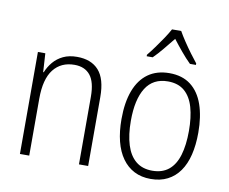

<svg xmlns="http://www.w3.org/2000/svg" viewBox="-83 -869 1176 984"><g transform="rotate(10 505.5 -377.0)"><path d="M280.8 -541Q354.5 -541 393.8 -497.1Q433.1 -453.1 433.1 -358.9V0H385.3V-351.6Q385.3 -428.2 356.9 -463.4Q328.6 -498.5 274.9 -498.5Q205.1 -498.5 165.8 -448.5Q126.5 -398.4 126.5 -295.9V0H78.1V-530.8H116.7L122.6 -433.6H125.5Q137.2 -462.9 157.7 -487.3Q178.2 -511.7 208.7 -526.4Q239.3 -541 280.8 -541Z M959.5 -266.1Q959.5 -201.7 947 -150.6Q934.6 -99.6 909.4 -64Q884.3 -28.3 846.9 -9.3Q809.6 9.8 759.3 9.8Q710.9 9.8 673.8 -9.3Q636.7 -28.3 611.1 -64.2Q585.4 -100.1 572.5 -151.1Q559.6 -202.1 559.6 -266.6Q559.6 -354 582.8 -415.3Q606 -476.6 651.1 -508.8Q696.3 -541 761.7 -541Q828.6 -541 872.6 -507.3Q916.5 -473.6 938 -411.9Q959.5 -350.1 959.5 -266.1ZM608.4 -266.6Q608.4 -193.4 624.8 -141.1Q641.1 -88.9 674.8 -61Q708.5 -33.2 760.3 -33.2Q812 -33.2 845.5 -60.3Q878.9 -87.4 894.8 -139.9Q910.6 -192.4 910.6 -266.6Q910.6 -336.9 895.8 -388.9Q880.9 -440.9 847.9 -469.5Q814.9 -498 761.2 -498Q684.1 -498 646.2 -437.7Q608.4 -377.4 608.4 -266.6ZM782.7 -764.2Q794.9 -742.2 814 -713.6Q833 -685.1 853 -658.2Q873 -631.3 887.2 -613.8V-606H856Q832 -629.4 806.4 -660.2Q780.8 -690.9 759.3 -719.2Q737.3 -691.9 711.4 -660.4Q685.5 -628.9 662.1 -606H630.9V-613.8Q647 -633.3 666.7 -660.4Q686.5 -687.5 705.1 -715.3Q723.6 -743.2 734.9 -764.2Z"/></g></svg>

Font: Open Sans SemiCondensed Light
Style: Regular
Weight: 300
Width: 4
Designer: Monotype Design Team
Foundry: Monotype Imaging Inc.
Version: Version 3.000